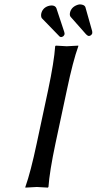

<svg xmlns="http://www.w3.org/2000/svg" viewBox="-20 -857 443 880"><path d="M168.9 -793.9Q174.3 -819.8 200.2 -829.1Q208.5 -832 217.8 -832Q233.4 -831.1 238.3 -819.8L274.4 -710.9Q276.4 -703.6 275.9 -700.2Q272.5 -688.5 259.8 -687Q254.9 -688 252.9 -689.9L171.4 -773.9Q167 -781.7 168.9 -793.9ZM300.8 -798.8Q306.2 -824.2 334.5 -834.5Q341.8 -836.9 346.7 -836.9Q366.2 -835.9 371.1 -825.2L402.3 -714.8Q403.3 -710 402.8 -704.1Q398.9 -693.4 387.2 -691.9Q380.9 -692.9 374.5 -699.7L303.7 -779.8Q298.3 -786.6 300.8 -798.8ZM200.7 -444.8Q228 -574.2 232.9 -645L235.8 -647.9Q237.8 -647.9 286.1 -645L338.9 -647.9V-645Q314.5 -577.6 286.6 -444.8L234.4 -200.2Q207 -70.8 202.1 0L199.2 2.9Q197.3 2.9 148.9 0L96.2 2.9V0Q120.6 -68.8 148.4 -200.2Z"/></svg>

Font: Linux Biolinum Capitals O
Style: Italic Samll Caps
Weight: 400
Italic angle: -12°
Designer: Philipp H. Poll
Foundry: Philipp H. Poll
Version: Version 0.6.2